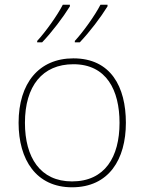

<svg xmlns="http://www.w3.org/2000/svg" viewBox="-20 -786 615 816"><path d="M437 -759V-766H407C384 -721 334 -651 298 -612V-606H319C361 -650 408 -712 437 -759ZM277 -759V-766H247C224 -721 174 -651 138 -612V-606H159C201 -650 248 -712 277 -759ZM515 -264C515 -417 451 -538 292 -538C145 -538 59 -432 59 -264C59 -107 134 10 286 10C443 10 515 -109 515 -264ZM86 -264C86 -420 160 -513 292 -513C433 -513 488 -402 488 -264C488 -119 426 -15 286 -15C151 -15 86 -117 86 -264Z"/></svg>

Font: Noto Sans Gujarati UI Thin
Style: Regular
Weight: 100
Designer: Jelle Bosma - Monotype Design Team, Universal Thirst
Foundry: Monotype Imaging Inc.
Version: Version 2.106